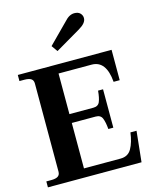

<svg xmlns="http://www.w3.org/2000/svg" viewBox="-139 -1063 927 1155"><g transform="rotate(-15 324.5 -485.5)"><path d="M281 -777 254 -815 376 -938Q405 -971 437 -971Q461 -971 473.5 -958Q486 -945 486 -928Q486 -912 474 -897.5Q462 -883 438 -869ZM616 -191 596 0H13V-37H43Q72 -37 85.5 -46Q99 -55 99 -75V-624Q99 -644 85.5 -653Q72 -662 43 -662H13V-700H597V-511H559Q548 -645 458 -645H252V-392H401Q431 -392 441 -415.5Q451 -439 455 -484H486V-245H455Q451 -290 441 -313.5Q431 -337 401 -337H252V-54H480Q527 -54 548.5 -92Q570 -130 578 -191Z"/></g></svg>

Font: Taviraj DemiBold
Style: Regular
Weight: 600
Designer: Katatrad Team
Foundry: CadsonDemak
Version: Version 1.030